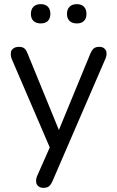

<svg xmlns="http://www.w3.org/2000/svg" viewBox="-20 -719 564 926"><path d="M189 187Q174 187 165 179Q156 171 155 163Q154 155 154 152Q154 141 159 130L220 -8L36 -436Q32 -447 32 -457Q32 -461 33 -469Q34 -477 44 -485Q54 -493 72 -493Q88 -493 97 -486Q106 -479 113 -461L264 -92L416 -461Q424 -479 433 -486Q442 -493 459 -493Q475 -493 483.5 -485Q492 -477 493 -469.5Q494 -462 494 -459Q494 -449 489 -437L233 155Q225 173 215.5 180Q206 187 189 187ZM351 -606Q328 -606 315.5 -618Q303 -630 303 -652Q303 -674 315.5 -686.5Q328 -699 351 -699Q373 -699 385 -686.5Q397 -674 397 -652Q397 -630 385 -618Q373 -606 351 -606ZM176 -606Q154 -606 141.5 -618Q129 -630 129 -652Q129 -674 141.5 -686.5Q154 -699 176 -699Q199 -699 211 -686.5Q223 -674 223 -652Q223 -630 211 -618Q199 -606 176 -606Z"/></svg>

Font: Nunito
Style: Regular
Weight: 400
Designer: Vernon Adams
Foundry: Vernon Adams
Version: Version 3.602